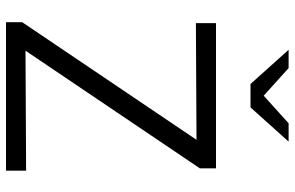

<svg xmlns="http://www.w3.org/2000/svg" viewBox="-191 -791 982 640"><g transform="rotate(90 300.0 -471.0)"><path d="M54 0V-54L446 -635L57 -633V-700H541V-646L149 -65L549 -67V0ZM260 -815 146 -942H207L299 -859L391 -942H452L338 -815Z"/></g></svg>

Font: Red Hat Mono
Style: Regular
Weight: 300
Monospace: yes
Designer: Pentagram, MCKL
Foundry: Pentagram, MCKL
Version: Version 1.023